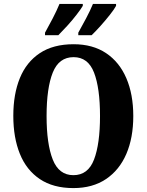

<svg xmlns="http://www.w3.org/2000/svg" viewBox="-20 -951 749 981"><path d="M355 10Q252 10 183.5 -36Q115 -82 81.5 -165Q48 -248 48 -359Q48 -470 81.5 -552Q115 -634 183.5 -679.5Q252 -725 356 -725Q454 -725 522 -679.5Q590 -634 625.5 -551.5Q661 -469 661 -358Q661 -247 625.5 -164.5Q590 -82 521.5 -36Q453 10 355 10ZM355 -56Q430 -56 460.5 -136Q491 -216 491 -358Q491 -501 460.5 -580Q430 -659 356 -659Q281 -659 249.5 -580Q218 -501 218 -358Q218 -216 249.5 -136Q281 -56 355 -56ZM380 -784Q399 -818 420 -857.5Q441 -897 455 -931H573V-921Q564 -904 541.5 -875.5Q519 -847 493.5 -818.5Q468 -790 448 -771H380ZM210 -784Q229 -818 249.5 -857.5Q270 -897 284 -931H403V-921Q393 -904 371 -875.5Q349 -847 323 -818.5Q297 -790 278 -771H210Z"/></svg>

Font: Noto Serif Georgian Condensed ExtraBold
Style: Regular
Weight: 800
Width: 3
Designer: Monotype Design Team, Akaki Razmadze
Foundry: Google LLC
Version: Version 2.003; ttfautohint (v1.8.4.7-5d5b)